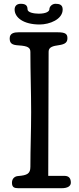

<svg xmlns="http://www.w3.org/2000/svg" viewBox="-20 -991 414 1011"><path d="M236 -719C236 -744 261 -749 289 -753C326 -758 335 -770 335 -790C335 -811 326 -821 284 -821H78C56 -821 31 -817 31 -789C31 -762 44 -754 78 -752C127 -749 140 -740 140 -717C140 -611 144 -507 144 -401C144 -296 140 -211 140 -113C140 -76 123 -68 75 -64C59 -63 43 -52 43 -29C43 -4 56 0 77 0H305C336 0 353 -11 353 -29C353 -51 344 -65 319 -65H234ZM310 -941C310 -967 292 -971 272 -971C255 -971 240 -957 240 -942C240 -931 223 -919 184 -919C159 -919 125 -925 125 -942C125 -964 112 -971 89 -971C67 -971 57 -958 57 -941C57 -899 103 -862 189 -862C241 -862 310 -889 310 -941Z"/></svg>

Font: Life Savers
Style: ExtraBold
Weight: 800
Designer: Pablo Impallari, Rodrigo Fuenzalida, Brenda Gallo
Foundry: Pablo Impallari, Rodrigo Fuenzalida, Brenda Gallo
Version: Version 3.000